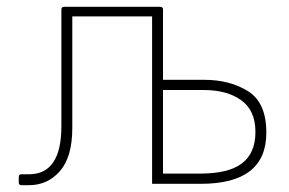

<svg xmlns="http://www.w3.org/2000/svg" viewBox="-20 -526 848 563"><path d="M43 -15H65Q160 -15 160 -156V-498Q160 -506 168 -506H450Q458 -506 458 -498V-292H578Q654 -292 707.5 -258.5Q761 -225 761 -137Q761 13 569 13H426V-478H192V-151Q192 -66 156 -24.5Q120 17 65 17H43Q35 17 35 9V-7Q35 -15 43 -15ZM729 -139Q729 -202 687.5 -232Q646 -262 578 -262H458V-17H568Q650 -17 689.5 -47Q729 -77 729 -139Z"/></svg>

Font: LINE Seed JP_TTF Thin
Style: Regular
Weight: 250
Designer: LY Corporation & Fontrix & Fontworks
Version: Version 1.008